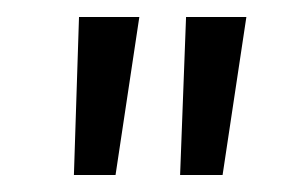

<svg xmlns="http://www.w3.org/2000/svg" viewBox="-20 -760 336 226"><path d="M192 -554 199 -740H270L242 -554ZM67 -554 73 -740H144L116 -554Z"/></svg>

Font: Be Vietnam Pro Light
Style: Regular
Weight: 300
Designer: Lam Bao, Tony Le, Vietanh Nguyen
Foundry: Yellow Type Foundry
Version: Version 1.002; ttfautohint (v1.8.3)